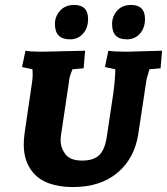

<svg xmlns="http://www.w3.org/2000/svg" viewBox="-20 -745 675 776"><path d="M114 -47Q76 -92 76 -160Q76 -181 79 -204L103 -368Q112 -423 112 -441Q112 -459 111 -465L69 -474L83 -540Q103 -536 150 -536L324 -540L318 -469L273 -465Q259 -432 259 -416L226 -195Q225 -186 225 -178Q225 -147 244.5 -121.5Q264 -96 312 -96Q360 -96 382.5 -119.5Q405 -143 412 -195L438 -368Q446 -429 446 -465L404 -474L418 -540Q442 -536 490 -536L635 -540L629 -469L584 -465Q571 -422 571 -416L539 -204Q524 -105 455 -47Q386 11 275 11Q164 11 114 -47ZM280 -725Q336 -725 336 -668Q336 -632 315.5 -609Q295 -586 263.5 -586Q232 -586 217 -601.5Q202 -617 202 -648Q202 -679 223 -702Q244 -725 280 -725ZM510 -725Q566 -725 566 -668Q566 -632 545.5 -609Q525 -586 493.5 -586Q462 -586 447.5 -601.5Q433 -617 433 -648Q433 -679 453.5 -702Q474 -725 510 -725Z"/></svg>

Font: Andada SC
Style: Bold Italic
Weight: 700
Italic angle: -8.29999°
Designer: Carolina Giovagnoli
Foundry: Carolina Giovagnoli
Version: Version 1.003